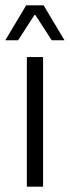

<svg xmlns="http://www.w3.org/2000/svg" viewBox="-28 -702 262 722"><path d="M73 0V-487.5H134V0ZM70.5 -682H136L214 -551.5V-550.5H166.5L105 -645.5H101.5L40 -550.5H-7.5V-551.5Z"/></svg>

Font: Anek Gujarati Light
Style: Regular
Weight: 300
Designer: Mrunmayee Ghaisas (Gujarati), Yesha Goshar (Latin)
Foundry: Ek Type
Version: Version 1.003